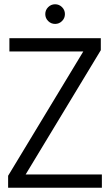

<svg xmlns="http://www.w3.org/2000/svg" viewBox="-20 -879 516 899"><path d="M18 0V-56L370 -638H24V-700H452V-644L100 -62H457V0ZM238 -767Q219 -767 205.5 -780.5Q192 -794 192 -813Q192 -832 205.5 -845.5Q219 -859 238 -859Q257 -859 270.5 -845.5Q284 -832 284 -813Q284 -794 270.5 -780.5Q257 -767 238 -767Z"/></svg>

Font: DM Sans 36pt Light
Style: Regular
Weight: 300
Designer: Colophon Foundry, Jonny Pinhorn
Foundry: Colophon Foundry
Version: Version 4.004;gftools[0.9.30]